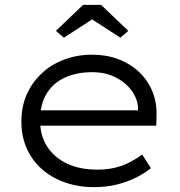

<svg xmlns="http://www.w3.org/2000/svg" viewBox="-20 -760 740 790"><path d="M368 10Q281 10 212.5 -24Q144 -58 106 -119Q68 -180 68 -259Q68 -322 90 -371.5Q112 -421 151.5 -458Q191 -495 244.5 -515Q298 -535 359 -535Q418 -535 467 -516.5Q516 -498 552 -464Q588 -430 607 -384Q626 -338 624 -282L623 -243H129L118 -306H566L548 -293V-317Q546 -353 522 -386.5Q498 -420 456 -441.5Q414 -463 359 -463Q297 -463 248.5 -441.5Q200 -420 172.5 -376Q145 -332 145 -264Q145 -202 174 -157Q203 -112 255.5 -87Q308 -62 381 -62Q435 -62 478 -77Q521 -92 565 -124L601 -68Q575 -47 539 -29Q503 -11 460 -0.5Q417 10 368 10ZM243 -605 210 -633 322 -740H396L508 -633L475 -605L344 -690H374Z"/></svg>

Font: Lexend Exa Light
Style: Regular
Weight: 300
Designer: Bonnie Shaver-Troup, Thomas Jockin
Foundry: Lexend
Version: Version 1.007